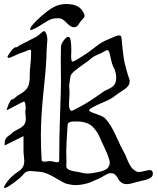

<svg xmlns="http://www.w3.org/2000/svg" viewBox="-23 -941 789 961"><path d="M351.6 -804.7Q351.6 -804.7 346.7 -804.7Q331.1 -804.7 310.5 -826.7Q290 -848.6 273.4 -849.6H264.6Q243.2 -849.6 228 -842.8Q212.9 -835.9 189 -820.3Q165 -804.7 144.5 -794.9Q136.7 -791 131.8 -791Q127.9 -791 127.9 -793.9Q127.9 -810.5 184.6 -860.8Q241.2 -911.1 280.3 -918Q294.9 -920.9 309.6 -920.9Q381.8 -920.9 399.4 -867.2Q400.4 -865.2 400.4 -862.3Q400.4 -857.4 397 -852.5Q393.6 -847.7 387.7 -841.8Q381.8 -835.9 378.9 -832Q377 -829.1 373 -823.2Q369.1 -817.4 367.2 -814.5Q365.2 -811.5 360.8 -808.6Q356.4 -805.7 351.6 -804.7ZM309.6 -135.7Q309.6 -127 309.1 -119.6Q308.6 -112.3 308.6 -111.3Q308.6 -103.5 313 -98.1Q317.4 -92.8 325.2 -89.8Q333 -86.9 340.8 -85Q348.6 -83 360.4 -81.5Q372.1 -80.1 377.9 -78.1Q400.4 -72.3 417 -72.3Q430.7 -72.3 453.1 -77.1L464.8 -79.1Q476.6 -81.1 481.4 -82.5Q486.3 -84 496.6 -87.9Q506.8 -91.8 512.2 -96.2Q517.6 -100.6 522 -108.9Q526.4 -117.2 526.4 -127Q526.4 -148.4 489.3 -224.6Q487.3 -228.5 479.5 -246.6Q471.7 -264.6 464.8 -275.9Q458 -287.1 445.3 -301.8Q432.6 -316.4 413.1 -324.2Q393.6 -332 369.1 -333H348.6Q316.4 -333 315.4 -315.4Q308.6 -219.7 308.6 -181.6Q308.6 -168.9 309.1 -154.8Q309.6 -140.6 309.6 -135.7ZM325.2 -477.5Q325.2 -468.8 323.7 -449.2Q322.3 -429.7 322.3 -420.9Q322.3 -386.7 335.9 -386.7Q338.9 -386.7 344.7 -389.6Q382.8 -409.2 405.3 -422.4Q427.7 -435.5 456.5 -455.6Q485.4 -475.6 501 -486.3Q502 -486.3 522 -496.1Q542 -505.9 550.3 -518.1Q558.6 -530.3 558.6 -553.7Q558.6 -580.1 543 -609.4Q537.1 -621.1 532.7 -643.1Q528.3 -665 524.4 -677.7Q520.5 -690.4 512.7 -690.4Q511.7 -690.4 503.9 -686.5Q483.4 -673.8 462.9 -666Q442.4 -658.2 422.9 -639.6Q418.9 -635.7 394.5 -619.1Q370.1 -602.5 351.1 -586.4Q332 -570.3 330.1 -560.5Q323.2 -517.6 323.2 -511.7Q323.2 -504.9 324.2 -494.6Q325.2 -484.4 325.2 -477.5ZM96.7 -432.6Q92.8 -432.6 54.2 -411.6Q15.6 -390.6 12.7 -390.6Q10.7 -390.6 10.7 -392.6Q10.7 -395.5 11.7 -396.5Q22.5 -426.8 27.8 -435.1Q33.2 -443.4 39.1 -443.8Q44.9 -444.3 50.8 -450.2Q59.6 -460 82.5 -473.1Q105.5 -486.3 115.7 -504.4Q126 -522.5 126 -560.5V-570.3Q126 -589.8 129.4 -618.2Q132.8 -646.5 132.8 -684.6Q132.8 -692.4 127 -692.4Q122.1 -692.4 108.9 -686Q95.7 -679.7 89.8 -678.7Q78.1 -675.8 52.7 -663.6Q27.3 -651.4 21.5 -651.4Q14.6 -651.4 14.6 -658.2Q28.3 -681.6 38.6 -692.9Q48.8 -704.1 53.7 -704.1Q58.6 -704.1 62.5 -705.1Q66.4 -706.1 69.3 -710.9L162.1 -758.8Q167 -761.7 179.7 -773.4Q192.4 -785.2 197.3 -785.2Q203.1 -785.2 208.5 -772.5Q213.9 -759.8 213.9 -740.2Q213.9 -732.4 211.9 -712.4Q210 -692.4 210 -680.7Q210 -625 195.8 -492.7Q181.6 -360.4 181.6 -262.7Q181.6 -199.2 185.5 -140.6Q185.5 -131.8 198.2 -131.8Q202.1 -131.8 211.9 -133.3Q221.7 -134.8 226.6 -134.8Q232.4 -134.8 245.1 -131.8Q257.8 -128.9 262.7 -128.9Q273.4 -128.9 273.4 -137.7Q273.4 -254.9 277.8 -373Q282.2 -491.2 282.2 -533.2Q282.2 -554.7 281.7 -591.3Q281.2 -627.9 281.2 -647.5Q281.2 -684.6 282.2 -708Q283.2 -721.7 296.4 -739.3Q309.6 -756.8 319.3 -756.8Q334 -756.8 334 -690.4Q334 -684.6 333.5 -674.8Q333 -665 333 -661.1Q333 -632.8 339.8 -632.8Q344.7 -632.8 361.8 -642.6Q378.9 -652.3 397.5 -665Q416 -677.7 417 -677.7Q425.8 -683.6 457 -708Q488.3 -732.4 512.7 -741.2Q517.6 -743.2 531.7 -749.5Q545.9 -755.9 556.2 -759.8Q566.4 -763.7 573.2 -763.7Q584 -763.7 585 -752.9Q585.9 -745.1 588.4 -718.8Q590.8 -692.4 591.8 -684.6Q592.8 -676.8 595.7 -655.3Q598.6 -633.8 602.1 -621.1Q605.5 -608.4 610.8 -587.9Q616.2 -567.4 624 -545.9Q626 -538.1 626 -533.2Q626 -519.5 616.7 -508.8Q607.4 -498 585.9 -484.4Q564.5 -470.7 557.6 -464.8Q534.2 -445.3 495.6 -429.7Q457 -414.1 428.7 -396.5Q422.9 -392.6 422.9 -388.7Q422.9 -383.8 438.5 -377.9Q454.1 -372.1 475.1 -364.3Q496.1 -356.4 503.9 -347.7Q532.2 -317.4 557.6 -260.7Q583 -204.1 593.8 -185.5Q602.5 -171.9 611.3 -148.9Q620.1 -126 629.9 -110.4Q639.6 -94.7 657.2 -84Q664.1 -80.1 672.9 -80.1Q681.6 -80.1 700.2 -85Q718.8 -89.8 725.6 -89.8Q742.2 -89.8 742.2 -71.3Q742.2 -63.5 737.3 -57.1Q732.4 -50.8 723.1 -46.9Q713.9 -43 705.1 -40.5Q696.3 -38.1 683.1 -35.2Q669.9 -32.2 663.1 -30.3Q627.9 -19.5 612.3 -19.5Q594.7 -19.5 583.5 -28.3Q572.3 -37.1 567.9 -46.9Q563.5 -56.6 554.7 -65.4Q545.9 -74.2 531.2 -74.2Q518.6 -74.2 500 -62.5Q481.4 -50.8 473.6 -47.9Q470.7 -46.9 456.5 -40.5Q442.4 -34.2 429.7 -28.8Q417 -23.4 396 -19Q375 -14.6 355.5 -14.6Q335.9 -14.6 308.6 -21.5Q298.8 -24.4 251.5 -52.2Q204.1 -80.1 176.8 -81.1Q169.9 -81.1 153.8 -83Q137.7 -85 129.9 -85Q106.4 -85 95.7 -70.3Q83 -53.7 46.9 -26.9Q10.7 0 0 0Q-2.9 0 -2.9 -3.9Q-2.9 -5.9 0 -11.7Q15.6 -38.1 35.2 -56.2Q54.7 -74.2 67.4 -81.5Q80.1 -88.9 89.4 -102.1Q98.6 -115.2 98.6 -135.7Q98.6 -142.6 96.7 -158.2Q94.7 -173.8 94.7 -183.6V-211.9V-259.8L0 -212.9Q0 -234.4 4.4 -244.1Q8.8 -253.9 21.5 -262.2Q34.2 -270.5 39.1 -276.4Q46.9 -284.2 65.4 -293Q84 -301.8 95.2 -313.5Q106.4 -325.2 106.4 -347.7Q106.4 -352.5 105 -363.8Q103.5 -375 103.5 -380.9Q103.5 -385.7 104.5 -390.6Q105.5 -395.5 105.5 -396.5Q105.5 -432.6 96.7 -432.6Z"/></svg>

Font: Isabella
Style: Medium
Weight: 500
Designer: John Stracke
Version: Version 001.202